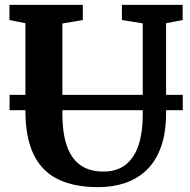

<svg xmlns="http://www.w3.org/2000/svg" viewBox="-20 -763 783 791"><path d="M384.9 8Q284.3 8 217.8 -25.1Q151.2 -58.2 118 -127.9Q84.7 -197.6 84.7 -306.6V-667.3L18.9 -680.5V-743H321.2V-680.5L237 -666.2V-293.9Q237 -233 247.8 -188.2Q258.5 -143.4 279.8 -114Q301.1 -84.6 332.5 -70.3Q363.9 -56.1 405.4 -56.1Q462.4 -56.1 498.3 -85Q534.2 -114 551.2 -166.4Q568.1 -218.9 568.1 -290V-666.7L482.2 -680.5V-743H732.5V-680.5L664.2 -667.3V-298Q664.2 -216.5 643.5 -158.4Q622.9 -100.4 585 -63.6Q547.2 -26.8 496.2 -9.4Q445.2 8 384.9 8ZM733 -372.2V-309.1H19.4V-372.2Z"/></svg>

Font: Merriweather Light
Style: Regular
Weight: 300
Designer: Eben Sorkin
Foundry: Eben Sorkin
Version: Version 2.100